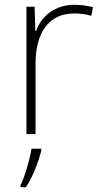

<svg xmlns="http://www.w3.org/2000/svg" viewBox="-20 -558 423 799"><path d="M290 -538C207 -538 152 -490 130 -429H127L124 -530H90V0H128V-295C128 -421 183 -502 288 -502C316 -502 337 -499 360 -492L367 -528C344 -534 319 -538 290 -538ZM152 68V61H111C105 104 81 183 65 214V221H88C118 175 140 116 152 68Z"/></svg>

Font: Noto Sans Gurmukhi ExtraLight
Style: Regular
Weight: 200
Designer: Jelle Bosma - Monotype Design Team
Foundry: Monotype Imaging Inc.
Version: Version 2.004